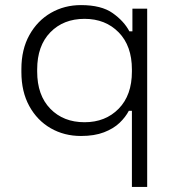

<svg xmlns="http://www.w3.org/2000/svg" viewBox="-20 -520 686 754"><path d="M488 -397H500V-486H558V214H498V-85H486Q473 -60 449.5 -37.5Q426 -15 388.5 -0.5Q351 14 298 14Q232 14 179 -16.5Q126 -47 95 -103.5Q64 -160 64 -237V-249Q64 -326 95.5 -382.5Q127 -439 180 -469.5Q233 -500 298 -500Q378 -500 422.5 -468.5Q467 -437 488 -397ZM126 -247V-239Q126 -146 177.5 -93Q229 -40 312 -40Q394 -40 446 -93Q498 -146 498 -239V-247Q498 -340 446 -393Q394 -446 312 -446Q229 -446 177.5 -393Q126 -340 126 -247Z"/></svg>

Font: Space 7353
Style: Regular
Weight: 400
Designer: Christine Claussen + Ruben Lyon  (Space 7353)
Version: Version 1.000;FEAKit 1.0